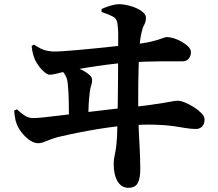

<svg xmlns="http://www.w3.org/2000/svg" viewBox="-20 -828 1040 917"><path d="M593 69Q560 69 541.5 38Q523 7 523 -46Q523 -67 529.5 -95.5Q536 -124 539 -175Q540 -204 541 -246.5Q542 -289 542.5 -336.5Q543 -384 543.5 -429.5Q544 -475 544 -511.5Q544 -548 544 -567Q544 -610 544.5 -637Q545 -664 544 -682.5Q543 -701 541 -716Q538 -739 519 -749Q500 -759 465 -771V-785Q487 -795 509.5 -801.5Q532 -808 551 -808Q578 -807 607.5 -798Q637 -789 657 -774.5Q677 -760 677 -744Q677 -724 669 -710Q661 -696 656 -673Q649 -642 647 -615Q645 -588 644 -563Q643 -539 642 -505.5Q641 -472 640.5 -429.5Q640 -387 640 -339.5Q640 -292 641.5 -242.5Q643 -193 646 -143Q648 -105 649 -75.5Q650 -46 650 -22Q650 25 637.5 47Q625 69 593 69ZM309 -246Q309 -268 309 -292Q309 -316 308.5 -340Q308 -364 307 -385.5Q306 -407 304 -424Q302 -449 294.5 -464Q287 -479 278.5 -487.5Q270 -496 264 -500L267 -512Q286 -513 304.5 -511.5Q323 -510 344 -505Q358 -501 376 -491.5Q394 -482 407 -470.5Q420 -459 420 -447Q420 -433 416 -421.5Q412 -410 409 -391Q407 -376 405 -351.5Q403 -327 402.5 -299.5Q402 -272 402 -249ZM163 -144Q142 -144 121 -159Q100 -174 84 -194.5Q68 -215 61 -233Q54 -249 51 -270.5Q48 -292 48 -300L61 -306Q75 -292 95 -278Q115 -264 140 -264Q155 -264 193.5 -268Q232 -272 284 -278.5Q336 -285 391.5 -292Q447 -299 497.5 -304.5Q548 -310 582 -314Q648 -320 691 -326Q734 -332 761 -336.5Q788 -341 803.5 -344Q819 -347 828 -347Q843 -347 864.5 -338Q886 -329 907 -315.5Q928 -302 942.5 -287Q957 -272 957 -258Q957 -236 945.5 -224Q934 -212 916 -212Q892 -212 866.5 -216.5Q841 -221 806 -226Q771 -231 718 -232.5Q665 -234 585 -229Q546 -226 496.5 -219Q447 -212 398 -203Q349 -194 310.5 -185.5Q272 -177 255 -173Q221 -163 199.5 -153.5Q178 -144 163 -144ZM217 -471Q208 -471 194 -482Q180 -493 167.5 -509.5Q155 -526 147 -543Q141 -558 137 -573Q133 -588 131 -609L143 -615Q173 -594 195 -588Q217 -582 243 -582Q259 -582 287 -584Q315 -586 350.5 -589Q386 -592 424 -596Q462 -600 497.5 -603.5Q533 -607 562 -610.5Q591 -614 607 -615Q669 -621 703 -629.5Q737 -638 753.5 -644.5Q770 -651 776 -651Q791 -651 810.5 -645Q830 -639 849 -628Q868 -617 880 -604.5Q892 -592 892 -579Q892 -561 881.5 -548Q871 -535 850 -535Q834 -535 807 -535Q780 -535 745.5 -535Q711 -535 671 -533.5Q631 -532 589 -529Q545 -526 494.5 -519.5Q444 -513 398 -505.5Q352 -498 319 -492Q288 -486 259 -478.5Q230 -471 217 -471Z"/></svg>

Font: Noto Serif TC ExtraBold
Style: Regular
Weight: 800
Designer: Ryoko NISHIZUKA 西塚涼子 (kana & ideographs); Frank Grießhammer (Latin, Greek & Cyrillic); Wenlong ZHANG 张文龙 (bopomofo); San
Foundry: Adobe
Version: Version 2.002-H1;hotconv 1.1.0;makeotfexe 2.6.0